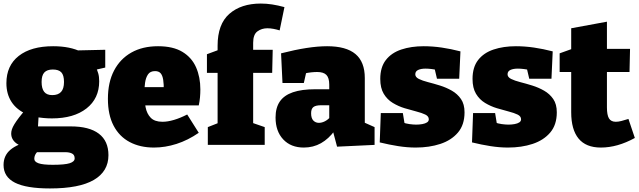

<svg xmlns="http://www.w3.org/2000/svg" viewBox="-24 -815 3597 1080"><path d="M257 245Q124 245 60 212.5Q-4 180 -4 113Q-4 60 34.5 27.5Q73 -5 148 -22L145 19Q99 14 69 -8Q39 -30 39 -64Q39 -75 43 -87.5Q47 -100 57 -116.5Q67 -133 83.5 -154.5Q100 -176 125 -205L126 -173Q70 -197 41 -241.5Q12 -286 12 -347Q12 -446 81.5 -500.5Q151 -555 275 -555Q370 -555 434 -523L391 -531L568 -535V-435L503 -420L515 -437Q523 -421 528.5 -402.5Q534 -384 534 -358Q534 -261 462.5 -205Q391 -149 268 -149Q221 -149 173 -158L194 -176L189 -92L169 -104H374Q478 -104 532 -63Q586 -22 586 58Q586 149 504 197Q422 245 257 245ZM273 112Q341 112 368.5 103Q396 94 396 76Q396 56 381 48.5Q366 41 343 41H154L196 31Q169 50 169 79Q169 95 193 103.5Q217 112 273 112ZM270 -280Q303 -280 319.5 -298Q336 -316 336 -354Q336 -392 321 -408Q306 -424 273 -424Q241 -424 225.5 -407.5Q210 -391 210 -354Q210 -317 224.5 -298.5Q239 -280 270 -280Z M842 15Q764 15 705.5 -16Q647 -47 615 -108Q583 -169 583 -259Q583 -352 617.5 -418Q652 -484 715 -519.5Q778 -555 865 -555Q950 -555 1002.5 -523Q1055 -491 1079 -436Q1103 -381 1103 -312Q1103 -290 1101 -267.5Q1099 -245 1094 -222H748V-325H928L897 -303Q898 -341 894 -366Q890 -391 879.5 -403Q869 -415 848 -415Q821 -415 808.5 -396.5Q796 -378 792 -349.5Q788 -321 788 -290Q788 -248 795 -211.5Q802 -175 824 -152.5Q846 -130 890 -130Q919 -130 954.5 -140.5Q990 -151 1029 -171L1094 -68Q1033 -26 969 -5.5Q905 15 842 15Z M1145 0V-100L1216 -128L1200 -109V-424L1216 -405H1140V-510L1221 -540L1200 -513V-558Q1200 -679 1266 -737Q1332 -795 1443 -795Q1475 -795 1507 -790Q1539 -785 1576 -775L1549 -644Q1533 -649 1515 -652.5Q1497 -656 1480 -656Q1448 -656 1424 -638.5Q1400 -621 1400 -574V-513L1376 -535H1510L1507 -405H1383L1400 -424V-110L1384 -128L1465 -100V0Z M2028 -97 2002 -136 2083 -100V0L1872 10L1847 -84L1859 -81Q1825 -34 1781.5 -9.5Q1738 15 1685 15Q1612 15 1569 -31Q1526 -77 1526 -154Q1526 -209 1550 -244Q1574 -279 1623.5 -296Q1673 -313 1750 -313H1838L1828 -303V-339Q1828 -377 1812 -393.5Q1796 -410 1760 -410Q1745 -410 1726 -408Q1707 -406 1686 -401L1701 -419L1685 -348H1565L1557 -515Q1635 -535 1699.5 -545Q1764 -555 1816 -555Q1923 -555 1975.5 -511Q2028 -467 2028 -376ZM1726 -178Q1726 -150 1738.5 -137Q1751 -124 1770 -124Q1786 -124 1803 -132.5Q1820 -141 1834 -157L1828 -135V-234L1839 -223H1783Q1752 -223 1739 -213Q1726 -203 1726 -178Z M2312 -397Q2312 -381 2332 -371Q2352 -361 2383.5 -353Q2415 -345 2450.5 -334Q2486 -323 2517.5 -305Q2549 -287 2569 -258Q2589 -229 2589 -183Q2589 -113 2552 -69.5Q2515 -26 2453 -5.5Q2391 15 2314 15Q2267 15 2216 7Q2165 -1 2112 -14L2118 -179H2242L2255 -100L2240 -127Q2257 -120 2279 -117Q2301 -114 2317 -114Q2335 -114 2351.5 -117Q2368 -120 2378 -126.5Q2388 -133 2388 -144Q2388 -161 2368.5 -170.5Q2349 -180 2317.5 -188Q2286 -196 2251.5 -206.5Q2217 -217 2185.5 -236Q2154 -255 2134.5 -287.5Q2115 -320 2115 -371Q2115 -437 2146.5 -477.5Q2178 -518 2233.5 -536.5Q2289 -555 2359 -555Q2409 -555 2460.5 -547.5Q2512 -540 2566 -526L2559 -372H2434L2416 -449L2442 -420Q2400 -429 2370 -429Q2344 -429 2328 -421.5Q2312 -414 2312 -397Z M2831 -397Q2831 -381 2851 -371Q2871 -361 2902.5 -353Q2934 -345 2969.5 -334Q3005 -323 3036.5 -305Q3068 -287 3088 -258Q3108 -229 3108 -183Q3108 -113 3071 -69.5Q3034 -26 2972 -5.5Q2910 15 2833 15Q2786 15 2735 7Q2684 -1 2631 -14L2637 -179H2761L2774 -100L2759 -127Q2776 -120 2798 -117Q2820 -114 2836 -114Q2854 -114 2870.5 -117Q2887 -120 2897 -126.5Q2907 -133 2907 -144Q2907 -161 2887.5 -170.5Q2868 -180 2836.5 -188Q2805 -196 2770.5 -206.5Q2736 -217 2704.5 -236Q2673 -255 2653.5 -287.5Q2634 -320 2634 -371Q2634 -437 2665.5 -477.5Q2697 -518 2752.5 -536.5Q2808 -555 2878 -555Q2928 -555 2979.5 -547.5Q3031 -540 3085 -526L3078 -372H2953L2935 -449L2961 -420Q2919 -429 2889 -429Q2863 -429 2847 -421.5Q2831 -414 2831 -397Z M3356 15Q3272 15 3230.5 -35.5Q3189 -86 3189 -184V-434L3213 -410H3124V-515L3216 -548L3189 -515V-656L3390 -693V-515L3371 -540H3520L3517 -410H3371L3390 -434V-211Q3390 -168 3401.5 -149Q3413 -130 3440 -130Q3454 -130 3471.5 -134.5Q3489 -139 3511 -146L3547 -39Q3449 15 3356 15Z"/></svg>

Font: Bitter Thin Black
Style: Regular
Weight: 900
Version: Version 3.020